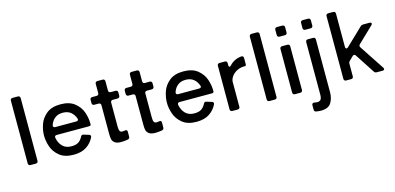

<svg xmlns="http://www.w3.org/2000/svg" viewBox="-82 -1259 4168 2024"><g transform="rotate(-15 2002.0 -247.0)"><path d="M170 0H111Q100 0 93.5 -6.5Q87 -13 87 -24V-709Q87 -720 93.5 -726.5Q100 -733 111 -733H170Q181 -733 187.5 -726.5Q194 -720 194 -709V-24Q194 -13 187.5 -6.5Q181 0 170 0Z M810 -235H460Q448 -235 442 -228.5Q436 -222 438 -209Q449 -151 484.5 -115Q520 -79 581 -79Q628 -79 656 -96Q684 -113 704 -152Q712 -167 725 -167Q727 -167 735 -165L790 -148Q807 -142 807 -129Q807 -123 804 -117Q776 -59 721.5 -23Q667 13 581 13Q484 13 428 -32.5Q372 -78 350.5 -140.5Q329 -203 329 -262Q329 -321 350.5 -383.5Q372 -446 428 -491.5Q484 -537 581 -537Q678 -537 734.5 -491.5Q791 -446 812.5 -383.5Q834 -321 834 -262V-249Q834 -235 810 -235ZM446 -346Q445 -343 445 -337Q445 -329 451 -324Q457 -319 467 -319H696Q709 -319 715 -325.5Q721 -332 718 -342Q703 -389 669 -417Q635 -445 581 -445Q528 -445 494.5 -418Q461 -391 446 -346Z M1204 -500V-464Q1204 -453 1197.5 -446.5Q1191 -440 1180 -440H1127Q1116 -440 1109.5 -433.5Q1103 -427 1103 -416V-152Q1103 -119 1111 -105Q1119 -91 1140 -91Q1151 -91 1166 -94Q1169 -95 1175 -95Q1193 -95 1193 -74V-21Q1193 1 1172 6Q1131 13 1099 13Q1052 13 1029.5 -4Q1007 -21 1002 -44Q997 -67 997 -104V-416Q997 -427 990.5 -433.5Q984 -440 973 -440H925Q914 -440 907.5 -446.5Q901 -453 901 -464V-500Q901 -511 907.5 -517.5Q914 -524 925 -524H973Q984 -524 990.5 -530.5Q997 -537 997 -548V-649Q997 -660 1003.5 -666.5Q1010 -673 1021 -673H1079Q1090 -673 1096.5 -666.5Q1103 -660 1103 -649V-548Q1103 -537 1109.5 -530.5Q1116 -524 1127 -524H1180Q1191 -524 1197.5 -517.5Q1204 -511 1204 -500Z M1577 -500V-464Q1577 -453 1570.5 -446.5Q1564 -440 1553 -440H1500Q1489 -440 1482.5 -433.5Q1476 -427 1476 -416V-152Q1476 -119 1484 -105Q1492 -91 1513 -91Q1524 -91 1539 -94Q1542 -95 1548 -95Q1566 -95 1566 -74V-21Q1566 1 1545 6Q1504 13 1472 13Q1425 13 1402.5 -4Q1380 -21 1375 -44Q1370 -67 1370 -104V-416Q1370 -427 1363.5 -433.5Q1357 -440 1346 -440H1298Q1287 -440 1280.5 -446.5Q1274 -453 1274 -464V-500Q1274 -511 1280.5 -517.5Q1287 -524 1298 -524H1346Q1357 -524 1363.5 -530.5Q1370 -537 1370 -548V-649Q1370 -660 1376.5 -666.5Q1383 -673 1394 -673H1452Q1463 -673 1469.5 -666.5Q1476 -660 1476 -649V-548Q1476 -537 1482.5 -530.5Q1489 -524 1500 -524H1553Q1564 -524 1570.5 -517.5Q1577 -511 1577 -500Z M2151 -235H1801Q1789 -235 1783 -228.5Q1777 -222 1779 -209Q1790 -151 1825.5 -115Q1861 -79 1922 -79Q1969 -79 1997 -96Q2025 -113 2045 -152Q2053 -167 2066 -167Q2068 -167 2076 -165L2131 -148Q2148 -142 2148 -129Q2148 -123 2145 -117Q2117 -59 2062.5 -23Q2008 13 1922 13Q1825 13 1769 -32.5Q1713 -78 1691.5 -140.5Q1670 -203 1670 -262Q1670 -321 1691.5 -383.5Q1713 -446 1769 -491.5Q1825 -537 1922 -537Q2019 -537 2075.5 -491.5Q2132 -446 2153.5 -383.5Q2175 -321 2175 -262V-249Q2175 -235 2151 -235ZM1787 -346Q1786 -343 1786 -337Q1786 -329 1792 -324Q1798 -319 1808 -319H2037Q2050 -319 2056 -325.5Q2062 -332 2059 -342Q2044 -389 2010 -417Q1976 -445 1922 -445Q1869 -445 1835.5 -418Q1802 -391 1787 -346Z M2397 -500V-478Q2397 -458 2408 -458Q2415 -458 2424 -468Q2474 -523 2553 -531Q2565 -532 2571.5 -525.5Q2578 -519 2578 -507V-445Q2578 -421 2566 -421Q2562 -422 2554 -422Q2520 -422 2485.5 -407Q2451 -392 2426.5 -364Q2402 -336 2397 -301V-24Q2397 -13 2390.5 -6.5Q2384 0 2373 0H2314Q2303 0 2296.5 -6.5Q2290 -13 2290 -24V-500Q2290 -511 2296.5 -517.5Q2303 -524 2314 -524H2373Q2384 -524 2390.5 -517.5Q2397 -511 2397 -500Z M2778 0H2719Q2708 0 2701.5 -6.5Q2695 -13 2695 -24V-709Q2695 -720 2701.5 -726.5Q2708 -733 2719 -733H2778Q2789 -733 2795.5 -726.5Q2802 -720 2802 -709V-24Q2802 -13 2795.5 -6.5Q2789 0 2778 0Z M3056 -628H2997Q2986 -628 2979.5 -634.5Q2973 -641 2973 -652V-709Q2973 -720 2979.5 -726.5Q2986 -733 2997 -733H3056Q3067 -733 3073.5 -726.5Q3080 -720 3080 -709V-652Q3080 -641 3073.5 -634.5Q3067 -628 3056 -628ZM3056 0H2997Q2986 0 2979.5 -6.5Q2973 -13 2973 -24V-500Q2973 -511 2979.5 -517.5Q2986 -524 2997 -524H3056Q3067 -524 3073.5 -517.5Q3080 -511 3080 -500V-24Q3080 -13 3073.5 -6.5Q3067 0 3056 0Z M3337 -628H3278Q3267 -628 3260.5 -634.5Q3254 -641 3254 -652V-709Q3254 -720 3260.5 -726.5Q3267 -733 3278 -733H3337Q3348 -733 3354.5 -726.5Q3361 -720 3361 -709V-652Q3361 -641 3354.5 -634.5Q3348 -628 3337 -628ZM3145 208V160Q3145 148 3152 142Q3159 136 3171 138Q3188 142 3205 142Q3230 142 3242 126.5Q3254 111 3254 71V-500Q3254 -511 3260.5 -517.5Q3267 -524 3278 -524H3336Q3347 -524 3353.5 -517.5Q3360 -511 3360 -500V78Q3360 140 3330.5 189.5Q3301 239 3217 239Q3197 239 3167 234Q3145 231 3145 208Z M3881 -524H3952Q3961 -524 3966.5 -520Q3972 -516 3972 -510Q3972 -502 3964 -494L3795 -332Q3786 -323 3786 -314Q3786 -307 3791 -299L3969 -29Q3974 -21 3974 -15Q3974 -8 3968.5 -4Q3963 0 3953 0H3890Q3871 0 3861 -16L3723 -228Q3716 -239 3706 -239Q3697 -239 3690 -232L3648 -191Q3635 -179 3635 -162V-24Q3635 -13 3628.5 -6.5Q3622 0 3611 0H3556Q3545 0 3538.5 -6.5Q3532 -13 3532 -24V-709Q3532 -720 3538.5 -726.5Q3545 -733 3556 -733H3611Q3622 -733 3628.5 -726.5Q3635 -720 3635 -709V-346Q3635 -336 3639 -330.5Q3643 -325 3649 -325Q3657 -325 3665 -333L3852 -512Q3864 -524 3881 -524Z"/></g></svg>

Font: Shippori Gothic B2 Bold
Style: Regular
Weight: 700
Designer: FONTDASU
Foundry: FONTDASU / Google Inc. / but / Adobe
Version: Version 1.130